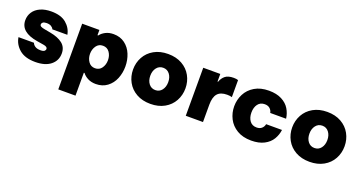

<svg xmlns="http://www.w3.org/2000/svg" viewBox="-41 -1168 3735 1991"><g transform="rotate(20 1826.5 -172.5)"><path d="M43 -173H214Q221 -152 243 -137.5Q265 -123 303 -123Q335 -123 346.5 -133.5Q358 -144 358 -156Q358 -181 313 -188L240 -200Q49 -231 49 -363Q49 -413 75.5 -453.5Q102 -494 153 -517Q204 -540 274 -540Q381 -540 439.5 -490.5Q498 -441 511 -369H345Q339 -386 319.5 -398Q300 -410 269 -410Q240 -410 227.5 -400Q215 -390 215 -376Q215 -362 229 -354.5Q243 -347 272 -342L337 -330Q425 -314 474 -275Q523 -236 523 -167Q523 -88 462.5 -39Q402 10 293 10Q179 10 117 -43Q55 -96 43 -173Z M616 195V-530H806V-472H814Q834 -500 872 -520Q910 -540 961 -540Q1034 -540 1086 -501Q1138 -462 1163.5 -399Q1189 -336 1189 -265Q1189 -194 1163.5 -131Q1138 -68 1086 -29Q1034 10 961 10Q910 10 872 -10Q834 -30 814 -58H806V195ZM898 -141Q945 -141 971 -178Q997 -215 997 -265Q997 -315 971 -352Q945 -389 898 -389Q851 -389 825 -351.5Q799 -314 799 -265Q799 -216 825 -178.5Q851 -141 898 -141Z M1274 -265Q1274 -340 1308.5 -403Q1343 -466 1408.5 -503Q1474 -540 1563 -540Q1652 -540 1717.5 -503Q1783 -466 1817.5 -403Q1852 -340 1852 -265Q1852 -190 1817.5 -127Q1783 -64 1717.5 -27Q1652 10 1563 10Q1474 10 1408.5 -27Q1343 -64 1308.5 -127Q1274 -190 1274 -265ZM1662 -265Q1662 -318 1635 -353Q1608 -388 1563 -388Q1518 -388 1491 -353Q1464 -318 1464 -265Q1464 -212 1491 -177Q1518 -142 1563 -142Q1608 -142 1635 -177Q1662 -212 1662 -265Z M1952 0V-530H2140V-446H2146Q2160 -487 2191.5 -513.5Q2223 -540 2286 -540Q2316 -540 2335 -533V-345Q2315 -352 2281 -352Q2209 -352 2175.5 -313.5Q2142 -275 2142 -191V0Z M2390 -265Q2390 -337 2422 -400Q2454 -463 2518.5 -501.5Q2583 -540 2676 -540Q2760 -540 2817.5 -510Q2875 -480 2904 -431.5Q2933 -383 2940 -327H2765Q2760 -355 2739 -374Q2718 -393 2682 -393Q2633 -393 2606.5 -357Q2580 -321 2580 -265Q2580 -209 2606.5 -173Q2633 -137 2682 -137Q2718 -137 2739 -156Q2760 -175 2765 -203H2940Q2933 -147 2904 -98.5Q2875 -50 2817.5 -20Q2760 10 2676 10Q2583 10 2518.5 -28.5Q2454 -67 2422 -130Q2390 -193 2390 -265Z M3030 -265Q3030 -340 3064.5 -403Q3099 -466 3164.5 -503Q3230 -540 3319 -540Q3408 -540 3473.5 -503Q3539 -466 3573.5 -403Q3608 -340 3608 -265Q3608 -190 3573.5 -127Q3539 -64 3473.5 -27Q3408 10 3319 10Q3230 10 3164.5 -27Q3099 -64 3064.5 -127Q3030 -190 3030 -265ZM3418 -265Q3418 -318 3391 -353Q3364 -388 3319 -388Q3274 -388 3247 -353Q3220 -318 3220 -265Q3220 -212 3247 -177Q3274 -142 3319 -142Q3364 -142 3391 -177Q3418 -212 3418 -265Z"/></g></svg>

Font: Be Vietnam Black
Style: Regular
Weight: 900
Designer: Lam Bao; Tony Le; Vietanh Nguyen
Foundry: Yellow Type Foundry
Version: Version 5.000